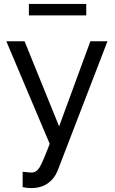

<svg xmlns="http://www.w3.org/2000/svg" viewBox="-20 -732 585 977"><path d="M127 -653.8V-711.9H418.9V-653.8ZM95.2 142.1Q129.4 146 141.1 146Q165 146 181.2 119.9Q197.3 93.8 232.9 0L12.2 -522H105L280.8 -88.9L439.9 -522H526.9L272.9 137.2Q257.8 175.8 223.9 200.4Q189.9 225.1 137.2 225.1Q117.7 225.1 95.2 220.2Z"/></svg>

Font: Rawline Medium
Style: Regular
Weight: 500
Designer: Matt McInerney, Pablo Impallari, Rodrigo Fuenzalida
Foundry: Matt McInerney, Pablo Impallari, Rodrigo Fuenzalida
Version: Version 4.020;PS 004.020;hotconv 1.0.88;makeotf.lib2.5.64775